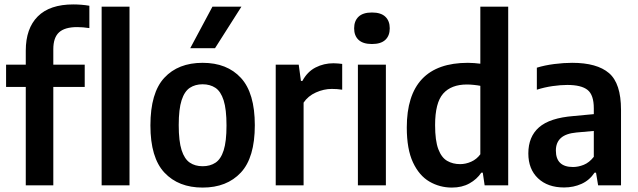

<svg xmlns="http://www.w3.org/2000/svg" viewBox="-20 -838 2883 868"><path d="M96.5 0V-445H7.5V-545.5H96.5V-609Q96.5 -709.5 150.8 -763.8Q205 -818 311.5 -818Q329.5 -818 348 -816.5Q366.5 -815 384 -812V-711Q354.5 -715.5 329 -715.5Q273 -715.5 247 -691.8Q221 -668 221 -615.5V-545.5H363V-445H221V0Z M439.5 0V-808H565.5V0Z M896 10Q787 10 723.5 -57.5Q660 -125 660 -271Q660 -418.5 722.8 -486.2Q785.5 -554 896 -554Q1006.5 -554 1069.2 -485.8Q1132 -417.5 1132 -272Q1132 -125.5 1068.8 -57.8Q1005.5 10 896 10ZM896 -86.5Q930 -86.5 954.2 -102.5Q978.5 -118.5 991.2 -158.5Q1004 -198.5 1004 -270.5Q1004 -344 991 -384.5Q978 -425 953.8 -441Q929.5 -457 896 -457Q862.5 -457 838.2 -441Q814 -425 801 -385Q788 -345 788 -272.5Q788 -199.5 801 -159.2Q814 -119 838 -102.8Q862 -86.5 896 -86.5ZM840 -620 940.5 -808H1071.5L952 -620Z M1226.5 0V-545.5H1330.5L1340.5 -472H1347Q1369.5 -514 1406.8 -533Q1444 -552 1487.5 -552Q1498.5 -552 1508.5 -551Q1518.5 -550 1527 -549V-432.5Q1515.5 -434.5 1503.5 -435.2Q1491.5 -436 1480 -436Q1444 -436 1408.2 -420Q1372.5 -404 1352.5 -374V0Z M1598 0V-545.5H1724.5V0ZM1661.5 -639Q1621 -639 1601 -657.8Q1581 -676.5 1581 -710Q1581 -743.5 1601 -762.5Q1621 -781.5 1661.5 -781.5Q1702 -781.5 1722 -762.5Q1742 -743.5 1742 -710Q1742 -676.5 1722 -657.8Q1702 -639 1661.5 -639Z M2023 10Q1968 10 1921.5 -17Q1875 -44 1847 -103.8Q1819 -163.5 1819 -261.5Q1819 -554 2095.5 -554Q2109.5 -554 2124 -552.8Q2138.5 -551.5 2151.5 -550V-808H2277.5V0H2171L2162.5 -57.5H2156Q2136 -27.5 2102.2 -8.8Q2068.5 10 2023 10ZM2060 -96Q2085.5 -96 2110.2 -107Q2135 -118 2151.5 -140.5V-450Q2139 -452.5 2122.2 -454.2Q2105.5 -456 2091 -456Q2020 -456 1983.5 -414.8Q1947 -373.5 1947 -272.5Q1947 -202 1961.5 -163.8Q1976 -125.5 2001.5 -110.8Q2027 -96 2060 -96Z M2530 9.5Q2456 9.5 2412.2 -32Q2368.5 -73.5 2368.5 -144.5Q2368.5 -220 2417 -262.5Q2465.5 -305 2573.5 -313.5L2664.5 -322V-348.5Q2664.5 -409 2636.2 -431.5Q2608 -454 2544.5 -454Q2514.5 -454 2478 -448.8Q2441.5 -443.5 2407 -432.5V-532Q2442.5 -543 2485.5 -548.5Q2528.5 -554 2566.5 -554Q2679 -554 2733.2 -507.5Q2787.5 -461 2787.5 -341.5V0H2684L2674.5 -57.5H2668Q2645 -23 2609 -6.8Q2573 9.5 2530 9.5ZM2493 -157.5Q2493 -83 2570.5 -83Q2594.5 -83 2619.2 -93Q2644 -103 2664.5 -129V-246L2586 -239Q2538 -234.5 2515.5 -214Q2493 -193.5 2493 -157.5Z"/></svg>

Font: Encode Sans SemiCondensed SemiCondensed SemiBold
Style: Regular
Weight: 600
Width: 4
Designer: Multiple Designers
Foundry: Impallari Type
Version: Version 3.000; ttfautohint (v1.8.3) -l 8 -r 50 -G 200 -x 14 